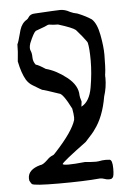

<svg xmlns="http://www.w3.org/2000/svg" viewBox="-54 -599 612 847"><g transform="rotate(-5 252.0 -175.5)"><path d="M394 206.1Q384.8 206.1 374.8 202.4Q364.7 198.7 354.5 198.7Q284.7 205.1 171.9 205.1Q63.5 205.1 53.2 196.8Q47.9 189.9 43.5 181.2Q42.5 175.8 42.5 170.9Q42.5 132.3 96.7 117.2Q109.4 117.2 129.4 97.7Q143.1 83.5 155.8 79.1Q160.6 77.6 164.1 73.2Q167.5 68.8 171.4 65.4Q248.5 -18.1 263.7 -68.4Q264.6 -72.3 264.6 -79.1Q264.6 -93.3 259.8 -119.1Q224.6 -189 208 -189.9Q141.1 -212.9 135.3 -212.9Q133.8 -212.9 93.8 -237.3Q78.1 -246.6 66.9 -264.2Q49.3 -294.4 38.6 -347.2Q38.6 -354 39.6 -357.9Q43.5 -389.2 43.5 -422.4Q48.8 -432.1 58.1 -468.3Q60.5 -478.5 62.5 -484.4Q71.8 -514.6 94.2 -527.3Q99.1 -530.3 102.5 -536.1Q111.3 -551.3 132.3 -551.3Q230 -557.1 244.6 -557.1Q266.1 -557.1 287.1 -544.9Q300.8 -538.1 319.3 -534.7Q355 -520.5 380.4 -503.4Q402.3 -483.4 412.1 -431.9Q421.9 -380.4 421.9 -343.8Q421.9 -318.4 420.9 -295.2Q419.9 -272 418.5 -263.9Q417 -255.9 417 -247.6L417.5 -241.7Q417.5 -198.7 404.8 -160.2Q389.6 -70.3 348.6 -16.6Q343.8 -7.8 306.2 32.7Q199.7 111.3 196.3 121.1Q199.2 125.5 222.7 125.5Q247.6 125.5 294.9 120.6Q323.7 123.5 344.2 123.5Q352.5 123.5 355.5 122.6Q371.6 119.1 387.2 119.1Q396 119.1 404.3 120.1Q417 122.1 417 160.2Q417 194.3 410.6 200.2Q405.8 204.6 404.3 205.1Q398.9 206.1 394 206.1ZM300.8 -124Q337.9 -142.6 348.6 -204.8Q359.4 -267.1 359.4 -323.2Q359.4 -376.5 353.5 -402.3Q352.5 -406.7 331.1 -433.6Q317.4 -450.7 306.2 -462.9Q292.5 -474.6 229.5 -494.1Q210 -494.1 197.3 -496.1Q193.8 -497.1 190.4 -497.1Q184.6 -497.1 179.4 -493.9Q174.3 -490.7 150.4 -482.4Q137.2 -478 129.4 -474.6Q119.1 -467.3 100.6 -422.4Q96.7 -410.6 96.7 -401.9Q96.7 -395 99.1 -389.6Q104.5 -377.9 104.5 -360.4Q104.5 -340.8 116.2 -326.2Q126.5 -324.7 158.7 -303.7Q204.1 -292 250.5 -255.4Q296.9 -218.8 296.9 -174.3Q296.9 -167.5 303.7 -146.5Z"/></g></svg>

Font: Kurland
Style: Regular
Weight: 400
Designer: GGBot
Version: 0.22